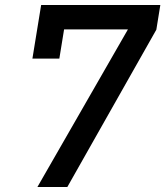

<svg xmlns="http://www.w3.org/2000/svg" viewBox="-20 -750 663 770"><path d="M130 0 493 -632H237L218 -515H110L145 -730H623L607 -631L250 0Z"/></svg>

Font: NKDuy Mono SemiBold
Style: Italic
Weight: 600
Italic angle: -9°
Monospace: yes
Designer: NKDuy
Foundry: NKDuy
Version: Version 2.251; ttfautohint (v1.8.4.7-5d5b)